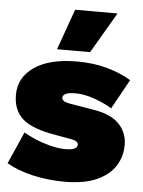

<svg xmlns="http://www.w3.org/2000/svg" viewBox="-53 -773 615 826"><g transform="rotate(5 254.5 -360.5)"><path d="M256 10Q186 10 120 -5Q54 -20 6 -48L67 -186Q87 -174 117.5 -161Q148 -148 182.5 -139Q217 -130 249 -130Q300 -130 300 -154Q300 -161 292 -167Q284 -173 258 -177L202 -187Q98 -204 57 -241.5Q16 -279 16 -344Q16 -420 82 -465Q148 -510 265 -510Q338 -510 396.5 -493.5Q455 -477 500 -450L429 -322Q397 -342 353 -357.5Q309 -373 272 -373Q241 -373 228.5 -366.5Q216 -360 216 -349Q216 -342 223.5 -336Q231 -330 255 -326L350 -310Q429 -298 465 -260.5Q501 -223 501 -170Q501 -120 475.5 -79.5Q450 -39 396 -14.5Q342 10 256 10ZM238 -731H421L318 -555H175Z"/></g></svg>

Font: Prodigy Sans ExtraBold
Style: Regular
Weight: 800
Designer: Wei Huang
Foundry: Wei Huang
Version: Version 1.003; ttfautohint (v1.8.3)